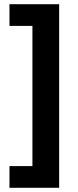

<svg xmlns="http://www.w3.org/2000/svg" viewBox="-20 -734 371 912"><path d="M25 55H134V-611H25V-714H261V158H25Z"/></svg>

Font: Noto Sans Thaana
Style: Bold
Weight: 700
Designer: David Williams
Foundry: Google Inc.
Version: Version 3.001; ttfautohint (v1.8.4.7-5d5b)